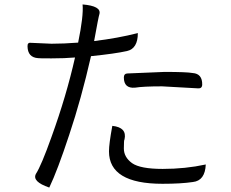

<svg xmlns="http://www.w3.org/2000/svg" viewBox="-20 -812 1040 865"><path d="M486 -245Q553 -238 541 -184Q538 -183 538 -143Q538 -104 575 -77Q612 -51 713 -51Q815 -51 907 -71Q904 2 849 8Q796 16 712 16Q471 16 471 -130Q471 -164 486 -245ZM352 -792Q437 -785 428 -749Q424 -738 404 -627Q511 -640 601 -663Q601 -593 552 -582Q498 -570 390 -559Q346 -366 292 -205Q239 -44 202 33Q123 6 142 -29Q166 -66 212 -195Q279 -380 318 -553Q271 -549 212 -549Q154 -549 152 -550Q105 -553 104 -603Q103 -622 121 -619L212 -615Q267 -615 332 -620Q357 -741 352 -792ZM538 -463Q538 -480 553 -481L721 -488Q821 -488 848 -483Q892 -480 891 -430Q890 -412 871 -414L710 -423Q625 -423 588 -417Q538 -413 538 -463Z"/></svg>

Font: Swei Half Moon CJK TC
Style: DemiLight
Weight: 350
Version: Version 2.125